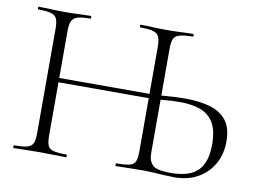

<svg xmlns="http://www.w3.org/2000/svg" viewBox="-70 -728 1120 836"><g transform="rotate(10 489.5 -310.5)"><path d="M747 4Q731 4 706 2.5Q681 1 654 -0.5Q627 -2 605 -2Q571 -2 541.5 -1Q512 0 489 0Q486 0 486 -6Q486 -12 489 -12Q528 -12 547 -17Q566 -22 572 -37Q578 -52 578 -81V-542Q578 -571 572 -586Q566 -601 547 -607Q528 -613 489 -613Q486 -613 486 -619Q486 -625 489 -625Q512 -625 541.5 -623.5Q571 -622 605 -622Q637 -622 667 -623.5Q697 -625 720 -625Q723 -625 723 -619Q723 -613 720 -613Q682 -613 662.5 -607.5Q643 -602 636.5 -587.5Q630 -573 630 -544V-81Q630 -48 648 -30Q666 -12 727 -12Q812 -12 848.5 -49.5Q885 -87 885 -164Q885 -227 864 -261.5Q843 -296 805 -309.5Q767 -323 715 -323Q680 -323 645.5 -319.5Q611 -316 589 -316L588 -335Q613 -335 653 -338.5Q693 -342 736 -342Q796 -342 843 -329Q890 -316 917 -283Q944 -250 944 -189Q944 -132 919 -88.5Q894 -45 850 -20.5Q806 4 747 4ZM36 0Q34 0 34 -6Q34 -12 36 -12Q74 -12 93.5 -17Q113 -22 119.5 -37Q126 -52 126 -81V-544Q126 -573 119.5 -587.5Q113 -602 94 -607.5Q75 -613 37 -613Q35 -613 35 -619Q35 -625 37 -625Q61 -625 90.5 -623.5Q120 -622 152 -622Q187 -622 216 -623.5Q245 -625 268 -625Q270 -625 270 -619Q270 -613 268 -613Q230 -613 211 -607Q192 -601 185.5 -586Q179 -571 179 -542V-81Q179 -52 185 -37Q191 -22 210.5 -17Q230 -12 268 -12Q270 -12 270 -6Q270 0 268 0Q244 0 215.5 -1Q187 -2 152 -2Q120 -2 90 -1Q60 0 36 0ZM150 -316V-335H588V-316Z"/></g></svg>

Font: Cormorant Infant Light
Style: Regular
Weight: 300
Designer: Christian Thalmann (Catharsis Fonts)
Foundry: Catharsis Fonts
Version: Version 4.001